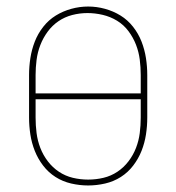

<svg xmlns="http://www.w3.org/2000/svg" viewBox="-20 -560 540 588"><path d="M250 8Q224 8 198 2Q172 -4 150 -18Q128 -32 112 -53Q96 -74 86.5 -98Q77 -122 73 -148Q69 -174 69 -200V-330Q69 -356 73 -382Q77 -408 86.5 -432.5Q96 -457 112.5 -478Q129 -499 151 -512.5Q173 -526 198.5 -533Q224 -540 250 -540Q276 -540 301.5 -533Q327 -526 349 -512.5Q371 -499 387.5 -478Q404 -457 413.5 -432.5Q423 -408 427 -382Q431 -356 431 -330V-200Q431 -174 427 -148Q423 -122 413.5 -98Q404 -74 388 -53Q372 -32 350 -18Q328 -4 302 2Q276 8 250 8ZM89 -274H411V-330Q411 -354 408 -377.5Q405 -401 396.5 -423Q388 -445 373.5 -464.5Q359 -484 338.5 -496.5Q318 -509 294.5 -514.5Q271 -520 248 -520Q224 -520 201 -514Q178 -508 159 -495Q140 -482 126 -463Q112 -444 103.5 -422Q95 -400 92 -376.5Q89 -353 89 -330ZM250 -10Q274 -10 297 -15.5Q320 -21 339.5 -34Q359 -47 373.5 -66Q388 -85 396.5 -107Q405 -129 408 -152.5Q411 -176 411 -200V-256H89V-200Q89 -176 92 -152.5Q95 -129 103.5 -107Q112 -85 126.5 -66Q141 -47 160.5 -34Q180 -21 203 -15.5Q226 -10 250 -10Z"/></svg>

Font: Iosevka Slab Thin
Style: Regular
Weight: 100
Monospace: yes
Designer: Belleve Invis
Foundry: Belleve Invis
Version: Version 11.1.0; ttfautohint (v1.8.3)